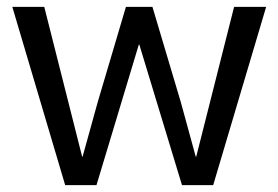

<svg xmlns="http://www.w3.org/2000/svg" viewBox="-20 -540 812 560"><path d="M15.9 -520H109.1L219.6 -83H220.9L264.6 -240.9L347.3 -520H424.6L507.7 -240.9L550.9 -83H552.3L662.8 -520H756.3L601.8 0H510.8L386.3 -410H384.9L261.4 0H170.1Z"/></svg>

Font: Murecho Thin
Style: Regular
Weight: 100
Designer: Neil Summerour
Foundry: Positype
Version: Version 1.010